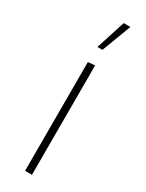

<svg xmlns="http://www.w3.org/2000/svg" viewBox="-197 -765 604 795"><g transform="rotate(30 105.0 -367.0)"><path d="M88 0V-520L121 -523V0ZM91 -594 136 -734H168L115 -594Z"/></g></svg>

Font: Murecho ExtraLight
Style: Regular
Weight: 200
Designer: Neil Summerour
Foundry: Positype
Version: Version 1.010; ttfautohint (v1.8.3)